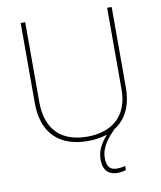

<svg xmlns="http://www.w3.org/2000/svg" viewBox="-99 -792 909 1087"><g transform="rotate(-10 356.0 -248.5)"><path d="M431 122C431 57 478 6 513 -30C579 -71 618 -144 618 -252V-714H592V-244C592 -92 498 -15 356 -15C207 -15 121 -96 121 -256V-714H95V-254C95 -81 190 10 355 10C396 10 433 4 466 -7C430 33 406 76 406 126C406 191 441 217 487 217C508 217 526 213 537 209V185C526 189 508 192 489 192C450 192 431 171 431 122Z"/></g></svg>

Font: Noto Sans Ethiopic Thin
Style: Regular
Weight: 100
Designer: Monotype Design Team
Foundry: Monotype Imaging Inc.
Version: Version 2.102